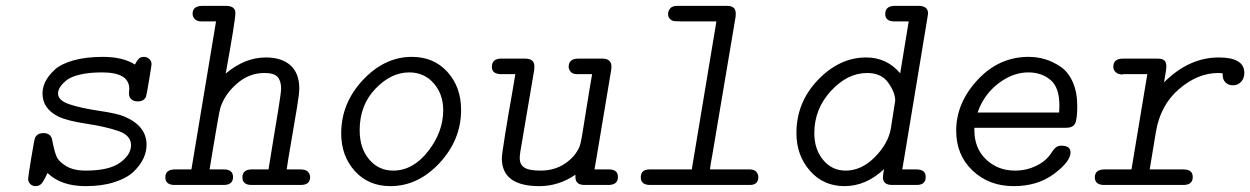

<svg xmlns="http://www.w3.org/2000/svg" viewBox="-20 -631 4265 655"><path d="M76 -21Q76 -27 86.5 -91.5Q97 -156 100 -162Q108 -177 128 -177Q149 -177 156 -161Q157 -159 161.5 -136.5Q166 -114 173 -97Q180 -80 205.5 -64.5Q231 -49 272 -49Q352 -49 389.5 -76Q427 -103 427 -136Q427 -169 384 -184Q341 -199 274.5 -209Q208 -219 178 -234Q125 -261 125 -312Q125 -333 135 -353Q145 -373 166.5 -393Q188 -413 230.5 -425Q273 -437 331 -437Q399 -437 440 -411Q441 -412 443 -415.5Q445 -419 445.5 -420Q446 -421 448 -424Q450 -427 451.5 -428.5Q453 -430 455 -432Q457 -434 459.5 -435Q462 -436 465 -436.5Q468 -437 471 -437Q481 -437 489 -430Q497 -423 497 -412Q497 -408 488.5 -357Q480 -306 478 -301Q471 -285 449 -285Q437 -285 428.5 -292Q420 -299 420 -312Q420 -314 420.5 -319.5Q421 -325 421 -328Q421 -384 328 -384Q284 -384 252.5 -376.5Q221 -369 206 -356.5Q191 -344 184.5 -333Q178 -322 178 -312Q178 -288 217.5 -275Q257 -262 318 -253Q379 -244 403 -234Q480 -202 480 -137Q480 -114 469.5 -91Q459 -68 436.5 -46Q414 -24 371.5 -10Q329 4 272 4Q188 4 142 -41Q130 -14 122 -5Q114 4 101 4Q91 4 83.5 -3Q76 -10 76 -21Z M575 -53H633L717 -558H667Q653 -558 645 -565.5Q637 -573 637 -584Q637 -611 671 -611H751Q783 -611 783 -586Q783 -562 750 -380Q815 -435 887 -435Q941 -435 971 -408Q1001 -381 1001 -329Q1001 -312 993 -263Q985 -214 973.5 -148Q962 -82 958 -53H1006Q1023 -53 1030.5 -45Q1038 -37 1038 -27Q1038 0 1006 0H839Q807 0 807 -26Q807 -52 837 -53H896Q899 -73 910 -139Q921 -205 930 -260.5Q939 -316 939 -329Q939 -355 927 -368.5Q915 -382 882 -382Q830 -382 788.5 -346Q747 -310 732 -264Q729 -255 720 -202.5Q711 -150 703 -102Q695 -54 695 -53H744Q775 -53 775 -27Q775 0 743 0H576Q544 0 544 -26Q544 -52 575 -53Z M1144 -176Q1144 -279 1218 -358Q1292 -437 1385 -437Q1460 -437 1506.5 -385.5Q1553 -334 1553 -256Q1553 -154 1479.5 -75Q1406 4 1312 4Q1237 4 1190.5 -47.5Q1144 -99 1144 -176ZM1207 -187Q1207 -125 1239.5 -87Q1272 -49 1321 -49Q1389 -49 1440.5 -115Q1492 -181 1492 -255Q1492 -310 1459.5 -347Q1427 -384 1376 -384Q1314 -384 1260.5 -328Q1207 -272 1207 -187Z M1658 -403Q1658 -431 1690 -431H1771Q1803 -431 1803 -405Q1803 -395 1802 -390L1755 -113Q1753 -99 1753 -91Q1753 -70 1768.5 -59.5Q1784 -49 1824 -49Q1872 -49 1907.5 -73Q1943 -97 1957 -131Q1961 -141 1965.5 -167.5Q1970 -194 1980 -257.5Q1990 -321 2000 -378H1949Q1934 -378 1927 -386Q1920 -394 1920 -403Q1920 -431 1953 -431H2035Q2066 -431 2066 -403Q2066 -401 2065.5 -397Q2065 -393 2065 -392L2014 -87L2008 -53H2058Q2088 -53 2088 -27Q2088 0 2055 0H1972Q1943 -1 1943 -27V-35Q1886 4 1820 4Q1692 4 1692 -91Q1692 -103 1703.5 -174.5Q1715 -246 1727 -312L1738 -378H1688Q1658 -379 1658 -403Z M2166 -26Q2166 -53 2196 -53H2340L2424 -558H2302Q2279 -558 2273 -561Q2259 -568 2259 -583Q2259 -593 2266 -602Q2273 -611 2291 -611H2461Q2490 -611 2490 -585Q2490 -576 2489 -571L2410 -102Q2404 -72 2402 -53H2537Q2553 -53 2560 -45Q2567 -37 2567 -27Q2567 0 2538 0H2198Q2166 0 2166 -26Z M2697 -177Q2697 -282 2770.5 -358.5Q2844 -435 2935 -435Q3005 -435 3051 -381L3080 -558H3029Q3000 -559 3000 -583Q3000 -611 3033 -611H3114Q3146 -611 3146 -585Q3146 -583 3143 -565L3066 -100Q3060 -66 3058 -53H3107Q3138 -53 3138 -27Q3138 0 3107 0H3024Q2992 0 2992 -26Q2992 -34 2996 -54Q2934 4 2861 4Q2789 4 2743 -48.5Q2697 -101 2697 -177ZM2758 -177Q2758 -122 2788 -85.5Q2818 -49 2865 -49Q2919 -49 2964.5 -95Q3010 -141 3019 -192Q3034 -285 3034 -288Q3034 -315 3010.5 -348.5Q2987 -382 2938 -382Q2871 -382 2814.5 -320.5Q2758 -259 2758 -177Z M3242 -185Q3242 -280 3315 -358.5Q3388 -437 3489 -437Q3518 -437 3545 -429Q3572 -421 3598 -403.5Q3624 -386 3639.5 -351.5Q3655 -317 3655 -269Q3655 -222 3647 -208.5Q3639 -195 3617 -195H3304V-187Q3304 -125 3344 -87Q3384 -49 3443 -49Q3482 -49 3516.5 -66Q3551 -83 3569 -113Q3581 -131 3592 -133Q3596 -134 3601 -134Q3632 -134 3632 -111Q3632 -80 3576 -38Q3520 4 3438 4Q3354 4 3298 -49Q3242 -102 3242 -185ZM3315 -247H3593Q3594 -256 3594 -272Q3594 -333 3563.5 -358.5Q3533 -384 3488 -384Q3435 -384 3385.5 -346Q3336 -308 3315 -247Z M3715 -26Q3715 -53 3748 -53H3840L3894 -378H3813Q3811 -377 3808 -377Q3795 -377 3786.5 -384.5Q3778 -392 3778 -403Q3778 -431 3811 -431H3929Q3946 -431 3952.5 -424.5Q3959 -418 3959 -404Q3959 -394 3951 -350Q4036 -435 4138 -435Q4225 -435 4225 -382Q4225 -364 4214 -352Q4203 -340 4186 -340Q4171 -340 4160.5 -350Q4150 -360 4151 -381Q4149 -381 4144 -381.5Q4139 -382 4136 -382Q4066 -382 4002 -327Q3938 -272 3923 -179Q3916 -135 3911 -106.5Q3906 -78 3904.5 -67Q3903 -56 3902 -53H4018Q4049 -53 4049 -27Q4049 0 4017 0H3745Q3715 -1 3715 -26Z"/></svg>

Font: CMU Typewriter Text
Style: LightOblique
Weight: 200
Italic angle: -9.46001°
Version: Version 0.7.0